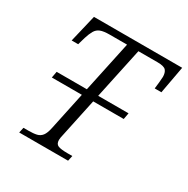

<svg xmlns="http://www.w3.org/2000/svg" viewBox="-162 -856 974 997"><g transform="rotate(30 324.5 -357.0)"><path d="M84 0 91 -32H120Q151 -32 170 -36.5Q189 -41 201 -56.5Q213 -72 220 -106L268 -332H88L95 -370H276L341 -675H237Q201 -675 182 -667.5Q163 -660 152.5 -642Q142 -624 133 -595L120 -550H81L120 -714H649L619 -550H579Q581 -567 583.5 -590Q586 -613 586 -623Q586 -648 574.5 -661.5Q563 -675 524 -675H409L344 -370H526L519 -332H336L288 -106Q282 -82 282 -70Q282 -46 298.5 -39Q315 -32 355 -32H384L377 0Z"/></g></svg>

Font: Noto Serif Light
Style: Italic
Weight: 300
Italic angle: -12°
Designer: Monotype Design Team
Foundry: Monotype Imaging Inc.
Version: Version 2.013